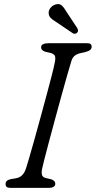

<svg xmlns="http://www.w3.org/2000/svg" viewBox="-20 -909 464 929"><path d="M184 -93.5Q179.5 -71.5 183.8 -60.8Q188 -50 204.5 -47L226 -42Q247.5 -35.5 247.5 -19.5Q247.5 -10 238.8 -5Q230 0 217.5 0H32Q17.5 0 12.2 -4.8Q7 -9.5 7 -18.5Q6 -36.5 31.5 -42L57.5 -46.5Q76.5 -50 88 -62.2Q99.5 -74.5 106 -94.5Q110.5 -108.5 121.5 -146Q132.5 -183.5 146.8 -234.8Q161 -286 176.5 -342.5Q192 -399 206.2 -452Q220.5 -505 231 -546Q241.5 -587 245 -606.5Q249.5 -626.5 246 -637.2Q242.5 -648 225.5 -652.5L201.5 -658Q179 -664 179 -680.5Q179 -700 217 -700H399.5Q413.5 -700 418.5 -695.8Q423.5 -691.5 423.5 -683Q423.5 -665.5 396 -658L368 -651.5Q334 -644 325.5 -614Q318.5 -592 306 -548Q293.5 -504 278 -448.2Q262.5 -392.5 246.8 -334Q231 -275.5 217.2 -224Q203.5 -172.5 194.5 -137.2Q185.5 -102 184 -93.5ZM303 -850 354.5 -772Q357 -766.5 357.5 -761Q358 -755.5 353 -750.5Q343.5 -742 332.5 -748L250.5 -803.5Q235 -812.5 225.5 -822Q216 -831.5 215.5 -845Q214.5 -858 223.8 -870.2Q233 -882.5 249 -887.5Q268 -893 279.5 -882Q291 -871 303 -850Z"/></svg>

Font: Fraunces 9pt S100 Light
Style: Italic
Weight: 300
Italic angle: -16°
Version: Version 1.000; ttfautohint (v1.8.3)